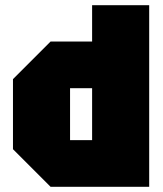

<svg xmlns="http://www.w3.org/2000/svg" viewBox="-20 -720 630 740"><path d="M555 -700V0H175L30 -145V-415L175 -560H335V-700ZM250 -180H335V-380H250Z"/></svg>

Font: Tektur SemiCondensed Black
Style: Regular
Weight: 900
Width: 4
Designer: Adam Jagosz
Foundry: Adam Jagosz
Version: Version 1.005;gftools[0.9.30]